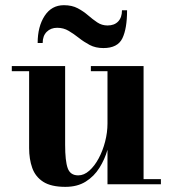

<svg xmlns="http://www.w3.org/2000/svg" viewBox="-20 -717 672 747"><path d="M202.4 -608.9Q177.7 -608.9 161.9 -593.3Q146 -577.6 146 -549.8H126.5Q126.5 -613.5 153.6 -655.2Q180.7 -696.8 228.5 -696.8Q260 -696.8 282.5 -684.8Q304.9 -672.9 322.8 -657.3Q340.6 -641.8 358.4 -629.9Q376.2 -617.9 398.4 -617.9Q425 -617.9 439.8 -633.5Q454.6 -649.2 454.6 -677H474.4Q474.4 -605.7 456.1 -567.9Q437.7 -530 382.3 -530Q351.8 -530 329.1 -542Q306.4 -554 286.9 -569.5Q267.3 -585 247.3 -596.9Q227.3 -608.9 202.4 -608.9ZM233.4 -460V-153.8Q233.4 -90.8 243.4 -62.7Q253.4 -34.7 284.4 -34.7Q306.9 -34.7 327.4 -52.9Q347.9 -71 363.9 -100.8Q379.9 -130.6 389 -166.1Q398.2 -201.7 398.2 -236.3V-439.9H333.5V-460H538.6V-20H606V0H398.2V-134.3Q387.5 -96.9 366.8 -64Q346.2 -31 313.6 -10.5Q281 10 234.4 10Q179 10 148.3 -9.6Q117.7 -29.3 105.5 -63.5Q93.3 -97.7 93.3 -141.1V-439.9H25.9V-460Z"/></svg>

Font: Bodoni* 11
Style: Bold
Weight: 700
Version: Version 2.000; ttfautohint (v1.8.1)